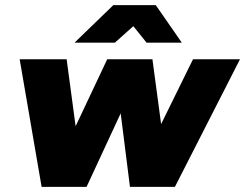

<svg xmlns="http://www.w3.org/2000/svg" viewBox="-20 -732 960 752"><path d="M143 0 57 -500H241L308 0ZM164 0 400 -500H551L319 0ZM489 0 426 -500H577L644 0ZM490 0 736 -500H920L665 0ZM272 -565 424 -712H589V-707L430 -565ZM554 -565 440 -707V-712H590L692 -565Z"/></svg>

Font: Figtree Black
Style: Italic
Weight: 900
Italic angle: -9.5°
Foundry: Erik Kennedy
Version: Version 2.001;gftools[0.9.30]